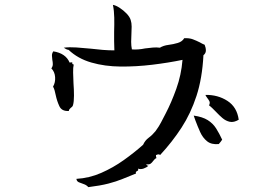

<svg xmlns="http://www.w3.org/2000/svg" viewBox="-20 -760 1040 789"><path d="M821 -576Q826 -564 826 -552.5Q826 -541 816 -533Q811 -438 787.5 -366Q764 -294 726 -235.5Q688 -177 638 -123Q634 -127 627 -125Q623 -123 621 -123Q621 -122 621 -120Q621 -111 624 -111Q619 -109 615.5 -105.5Q612 -102 609 -98Q605 -92 599 -87.5Q593 -83 581 -85Q583 -79 590 -79Q583 -72 570.5 -67.5Q558 -63 547 -67Q549 -62 547.5 -60Q546 -58 543 -57Q541 -56 539 -54Q537 -52 539 -47Q511 -36 484.5 -25Q458 -14 425 -5.5Q392 3 343 9Q335 0 324 -3.5Q313 -7 304 -11Q295 -15 294 -25Q347 -28 396 -49.5Q445 -71 488.5 -102Q532 -133 568 -165Q576 -183 591 -194Q606 -205 619 -221Q633 -240 641.5 -256.5Q650 -273 661 -294Q684 -338 704.5 -395Q725 -452 730 -514Q672 -502 606 -494Q540 -486 475.5 -486.5Q411 -487 355.5 -503Q300 -519 262 -555Q255 -556 251 -558.5Q247 -561 242 -564Q265 -567 294 -565Q323 -563 353 -560Q377 -557 402 -555Q427 -553 450 -553Q449 -571 449 -590.5Q449 -610 449 -629Q450 -659 449.5 -687.5Q449 -716 444 -740Q456 -738 471.5 -728Q487 -718 500 -704.5Q513 -691 517 -678Q521 -666 521 -650.5Q521 -635 520 -619Q519 -604 519 -588Q519 -572 522 -557Q534 -556 548 -557Q562 -558 576 -561Q592 -563 607.5 -564.5Q623 -566 637 -564Q652 -573 672 -575.5Q692 -578 710.5 -583.5Q729 -589 737 -603Q758 -604 772.5 -598.5Q787 -593 801 -586Q806 -583 811 -580.5Q816 -578 821 -576ZM283 -495Q280 -483 280.5 -462Q281 -441 282 -418Q284 -392 284 -367Q284 -342 280 -328Q279 -324 276 -321Q273 -318 270 -316Q267 -313 265 -310.5Q263 -308 263 -304Q234 -302 224 -323.5Q214 -345 209 -369Q207 -379 204.5 -388Q202 -397 198 -404Q208 -421 206.5 -443Q205 -465 191 -479Q197 -487 197 -496Q197 -505 195 -514Q194 -522 193.5 -531Q193 -540 199 -549Q250 -541 266 -503L277 -504Q276 -499 278 -497Q280 -495 283 -495ZM961 -268Q941 -256 924.5 -259.5Q908 -263 894 -275Q880 -287 867 -301Q860 -308 853 -315Q846 -322 839 -327Q844 -337 840.5 -344Q837 -351 832 -357Q830 -360 827.5 -363.5Q825 -367 824 -370Q875 -371 914.5 -345.5Q954 -320 961 -268ZM893 -186Q890 -181 886.5 -177Q883 -173 879 -168Q849 -165 831 -179.5Q813 -194 802.5 -217.5Q792 -241 783 -265Q781 -270 779.5 -275Q778 -280 776 -285Q812 -280 833.5 -266.5Q855 -253 868 -232.5Q881 -212 893 -186Z"/></svg>

Font: Yuji Mai
Style: Regular
Weight: 400
Designer: Kataoka Yuji
Foundry: Kinuta Font Factory
Version: Version 3.002